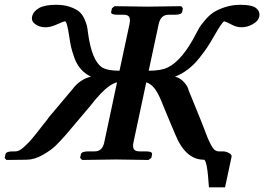

<svg xmlns="http://www.w3.org/2000/svg" viewBox="-24 -673 1114 809"><path d="M2.9 1 -4.4 -7.8 -1 -22.9Q1.5 -35.2 30.3 -35.2H41.5Q48.3 -35.2 56.6 -39.1Q64.9 -43 75.2 -52Q85.4 -61 94.2 -70.1Q103 -79.1 116 -94.7Q128.9 -110.4 137.7 -121.6Q146.5 -132.8 161.1 -151.9Q163.6 -154.3 167.5 -159.4Q171.4 -164.6 175.8 -170.4Q180.2 -176.3 182.1 -179.2L281.2 -296.9Q313 -339.4 359.4 -350.1Q335 -361.3 317.4 -381.1Q299.8 -400.9 290 -427.7Q280.3 -454.6 275.9 -473.4Q271.5 -492.2 267.6 -520Q258.3 -583 250 -583Q244.1 -583 217.3 -570.8Q188.5 -557.6 167.5 -558.1Q142.6 -558.1 124.8 -571Q106.9 -584 111.3 -603Q115.7 -624.5 139.9 -638.7Q164.1 -652.8 211.9 -652.8Q246.1 -652.8 271.2 -644Q296.4 -635.3 309.6 -624Q322.8 -612.8 331.3 -594Q339.8 -575.2 342.3 -564Q344.7 -552.7 346.7 -535.2Q362.3 -418.5 405.8 -389.2Q429.2 -375 479.5 -375L521.5 -570.8Q525.9 -591.8 520.5 -601.3Q515.1 -610.8 498 -610.8H471.7Q441.9 -610.8 444.3 -623L447.8 -638.2L458.5 -647Q558.1 -645 597.2 -645L739.7 -647L746.6 -638.2L743.7 -623Q741.2 -610.8 711.9 -610.8H686Q652.8 -610.8 644.5 -570.8L602.5 -375Q656.2 -375 683.6 -389.2Q745.6 -419.9 803.2 -533.2Q811 -548.3 816.4 -557.4Q821.8 -566.4 838.9 -586.9Q856 -607.4 874.3 -619.9Q892.6 -632.3 923.3 -642.6Q954.1 -652.8 989.7 -652.8Q1037.6 -652.8 1055.2 -638.7Q1072.8 -624.5 1068.4 -603Q1064.5 -584.5 1041.3 -571.3Q1018.1 -558.1 993.7 -558.1Q970.7 -558.1 949.2 -570.8Q926.3 -582.5 920.9 -583Q913.6 -583 877.4 -520Q862.3 -493.2 849.1 -473.4Q835.9 -453.6 814.7 -427Q793.5 -400.4 767.6 -380.6Q741.7 -360.8 713.4 -350.1Q732.9 -345.2 748 -330.3Q763.2 -315.4 770 -296.9H769Q776.9 -277.3 793 -238Q809.1 -198.7 816.9 -179.2Q819.3 -173.3 822.5 -165.3Q825.7 -157.2 828.9 -149.2Q832 -141.1 834 -136.2Q844.7 -107.9 849.6 -95.5Q854.5 -83 863.3 -65.7Q872.1 -48.3 880.1 -41.7Q888.2 -35.2 897.5 -35.2H914.6Q927.7 -35.2 940.7 -28.3Q953.6 -21.5 951.7 -12.2L924.3 116.2H856.4Q849.1 0 835 0Q757.3 0 713.9 -107.9Q710.9 -114.7 691.9 -159.9Q672.9 -205.1 663.6 -228Q646 -274.4 629.9 -296.9Q613.8 -319.3 592.3 -326.2L538.6 -74.2Q534.2 -53.7 540 -44.4Q545.9 -35.2 563.5 -35.2H589.4Q619.1 -35.2 616.7 -22.9L613.8 -7.8L601.6 1Q502 -1 463.4 -1L321.8 1L313.5 -7.8L316.9 -22.9Q319.3 -35.2 349.6 -35.2H375.5Q407.7 -35.2 415.5 -74.2L469.2 -326.2Q452.6 -321.8 436 -310.1Q419.4 -298.3 400.6 -278.8Q381.8 -259.3 357.4 -228L255.9 -107.9Q231 -79.1 210.9 -59.6Q190.9 -40 156.2 -20.3Q121.6 -0.5 88.9 0Z"/></svg>

Font: Linux Libertine Slanted
Style: Semibold Slanted
Weight: 600
Designer: Philipp H. Poll
Foundry: Philipp H. Poll
Version: Version 5.1.1